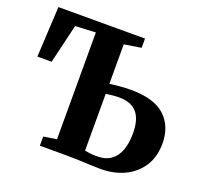

<svg xmlns="http://www.w3.org/2000/svg" viewBox="-128 -890 1101 1044"><g transform="rotate(20 422.0 -368.5)"><path d="M555 6Q526.5 6 494.2 4.5Q462 3 427 1.5Q392 0 354.5 0H201.5V-53L277 -65V-683L159 -677L105.5 -451H23L38.5 -743H539.5V-689.5L441.5 -674V-445.5Q465 -449 498.8 -452Q532.5 -455 563 -455Q698 -455 761 -396.8Q824 -338.5 824 -238.5Q824 -161 788.2 -106.2Q752.5 -51.5 691.5 -22.8Q630.5 6 555 6ZM511 -52Q562 -52 593.5 -74.8Q625 -97.5 639.8 -139Q654.5 -180.5 654.5 -236Q654.5 -316.5 620.5 -355.5Q586.5 -394.5 517.5 -394.5Q500.5 -394.5 478.2 -392.2Q456 -390 441.5 -387.5V-59Q455 -56 472.2 -54Q489.5 -52 511 -52Z"/></g></svg>

Font: Merriweather 48pt ExtraBold
Style: Regular
Weight: 800
Version: Version 2.100